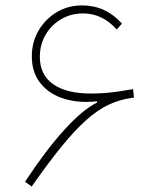

<svg xmlns="http://www.w3.org/2000/svg" viewBox="-20 -675 590 701"><path d="M333 -305.2Q267.6 -297.9 213.9 -314.5Q160.2 -331.1 128.2 -370.4Q96.2 -409.7 96.2 -469.2Q96.2 -521.5 120.8 -563.5Q145.5 -605.5 187 -630.4Q228.5 -655.3 279.8 -655.3Q365.7 -655.3 425.3 -588.9L406.2 -567.4Q353.5 -626 283.7 -626Q239.3 -626 203.4 -605Q167.5 -584 146.5 -548.1Q125.5 -512.2 125.5 -467.3Q125.5 -402.3 173.6 -367.9Q221.7 -333.5 312.5 -333.5Q337.9 -333.5 369.6 -335.9Q401.4 -338.4 454.6 -347.7L465.8 -349.6L469.2 -318.8L459.5 -317.4Q415 -311 375.2 -292Q335.4 -272.9 294.2 -236.1Q252.9 -199.2 204.8 -140.1Q156.7 -81.1 95.7 5.9L71.3 -11.2Q146 -125 214.1 -200.2Q282.2 -275.4 335 -300.8Z"/></svg>

Font: Estedad-FD Thin
Style: Regular
Weight: 100
Designer: Amin Abedi
Version: Version 7.3